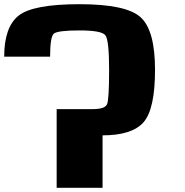

<svg xmlns="http://www.w3.org/2000/svg" viewBox="-20 -895 884 915"><path d="M250 -375H421.9Q480.5 -375 490.2 -398.4Q500 -421.9 500 -562.5Q500 -703.1 482.4 -726.6Q464.8 -750 359.4 -750Q253.9 -750 236.3 -734.4Q218.8 -718.8 218.8 -625H0Q0 -765.6 68.4 -820.3Q136.7 -875 359.4 -875Q582 -875 650.4 -812.5Q718.8 -750 718.8 -562.5Q718.8 -375 664.1 -312.5Q609.4 -250 468.8 -250V0H250Z"/></svg>

Font: CraftyPE
Style: Regular
Weight: 400
Designer: Erek Butcher
Foundry: Haunted Coop
Version: Version 0.018;April 4, 2024;FontCreator 15.0.0.2962 64-bit